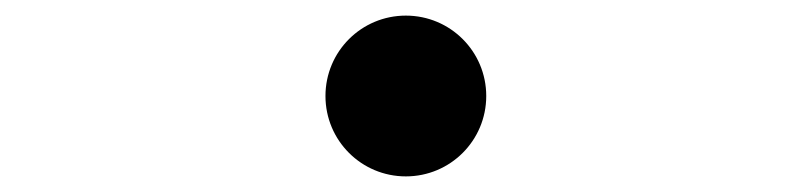

<svg xmlns="http://www.w3.org/2000/svg" viewBox="-20 -503 1040 246"><path d="M397 -380C397 -323 443 -277 500 -277C557 -277 603 -323 603 -380C603 -437 557 -483 500 -483C443 -483 397 -437 397 -380Z"/></svg>

Font: Genne Gothic Normal
Style: Regular
Weight: 350
Designer: Ryoko NISHIZUKA (kana & ideographs); Paul D. Hunt (Latin, Greek & Cyrillic); Wenlong ZHANG (bopomofo); Sandoll Communica
Foundry: Adobe Systems Incorporated
Version: Version 1.004;PS 1.004;hotconv 16.6.51;makeotf.lib2.5.65220